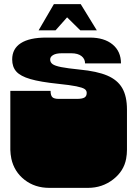

<svg xmlns="http://www.w3.org/2000/svg" viewBox="-20 -904 665 930"><path d="M35 -135Q33 -146 31.5 -157Q30 -168 30 -178V-180Q30 -190 30 -194.5Q30 -199 30 -209V-260Q30 -269 30 -273.5Q30 -278 30 -282.5Q30 -287 30 -296V-297Q30 -310 30 -316Q30 -322 30 -334V-464H225Q225 -442 233.5 -433.5Q242 -425 265 -425H352Q378 -425 389 -431.5Q400 -438 400 -454Q400 -466 389.5 -473Q379 -480 349.5 -486Q320 -492 262 -498Q175 -507 127 -521Q79 -535 59 -557.5Q39 -580 39 -616Q39 -668 81 -695Q123 -722 204 -722H415Q485 -722 525.5 -688.5Q566 -655 566 -597H392Q392 -619 374.5 -632.5Q357 -646 325 -646H279Q252 -646 237.5 -637.5Q223 -629 223 -616Q223 -602 234.5 -593.5Q246 -585 276.5 -579Q307 -573 366 -567Q450 -559 499.5 -538Q549 -517 572 -477.5Q595 -438 595 -373V-334Q595 -321 595 -315Q595 -309 595 -297V-296Q595 -287 595 -282.5Q595 -278 595 -273.5Q595 -269 595 -260V-209Q595 -199 595 -194.5Q595 -190 595 -180V-178Q595 -168 594 -157Q593 -146 591 -135Q580 -75 527.5 -34.5Q475 6 406 6H219Q149 6 99 -33Q49 -72 35 -135ZM241 -884H371L449 -757H369L305 -820L249 -757H167Z"/></svg>

Font: Danfo
Style: Regular
Weight: 400
Version: Version 1.000;Glyphs 3.2 (3236)